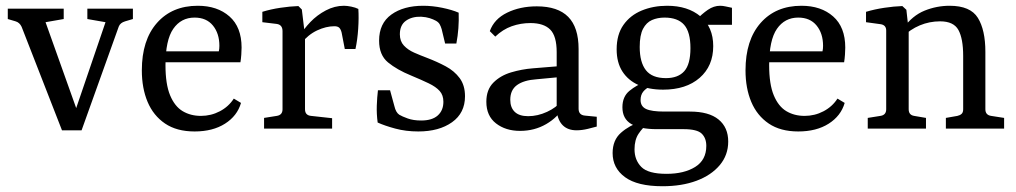

<svg xmlns="http://www.w3.org/2000/svg" viewBox="-20 -446 3523 666"><path d="M346 -369 283 -380V-416H441V-380L414 -372Q397 -367 392 -354L263 6H218ZM247 6H195L55 -353Q48 -368 34 -372L7 -380V-416H201V-380L138 -369L260 -27Z M472 -202Q472 -307 524.5 -366.5Q577 -426 666 -426Q734 -426 776 -389Q818 -352 818 -281Q818 -271 817 -256.5Q816 -242 814 -230H529V-268H739Q740 -273 740.5 -277Q741 -281 741 -287Q741 -330 718.5 -357.5Q696 -385 655 -385Q608 -385 581 -346Q554 -307 554 -220Q554 -154 570 -115.5Q586 -77 613.5 -60.5Q641 -44 677 -44Q712 -44 742.5 -60Q773 -76 791 -104L816 -89Q803 -44 760.5 -17Q718 10 655 10Q593 10 552.5 -17.5Q512 -45 492 -92.5Q472 -140 472 -202Z M1020 -321Q1033 -345 1056.5 -369.5Q1080 -394 1110.5 -410Q1141 -426 1173 -426Q1184 -426 1198.5 -423Q1213 -420 1223 -415Q1225 -385 1222.5 -346.5Q1220 -308 1213 -276H1176L1165 -333Q1162 -345 1156.5 -350Q1151 -355 1140 -355Q1111 -355 1080 -340.5Q1049 -326 1024 -295ZM1038 -322V-67Q1038 -46 1059 -44L1132 -36V0H896V-37L940 -44Q960 -47 960 -67V-338Q960 -360 940 -363L890 -369V-405Q919 -414 952.5 -419Q986 -424 1015 -425L1027 -413Z M1290 -21Q1286 -51 1287 -79.5Q1288 -108 1291 -133H1333L1348 -78Q1353 -56 1365 -48Q1375 -42 1394.5 -35Q1414 -28 1441 -28Q1479 -28 1498.5 -45.5Q1518 -63 1518 -93Q1518 -116 1505 -130.5Q1492 -145 1467 -157Q1442 -169 1406 -184Q1357 -204 1326 -229.5Q1295 -255 1295 -305Q1295 -365 1337.5 -395.5Q1380 -426 1448 -426Q1480 -426 1514 -419Q1548 -412 1571 -402Q1572 -375 1570 -348Q1568 -321 1563 -295H1524L1512 -345Q1509 -355 1505 -362Q1501 -369 1492 -374Q1483 -379 1470.5 -383Q1458 -387 1441 -388Q1409 -389 1388 -374Q1367 -359 1367 -327Q1367 -303 1381 -288Q1395 -273 1416.5 -263.5Q1438 -254 1462 -245Q1496 -232 1526 -216Q1556 -200 1574.5 -175Q1593 -150 1593 -112Q1593 -54 1548 -22Q1503 10 1431 10Q1388 10 1351 0Q1314 -10 1290 -21Z M1784 8Q1734 8 1700.5 -18Q1667 -44 1667 -93Q1667 -135 1691.5 -159.5Q1716 -184 1753 -195Q1790 -206 1828 -209L1926 -217V-179L1841 -171Q1797 -168 1773.5 -151Q1750 -134 1750 -100Q1750 -73 1765.5 -58Q1781 -43 1812 -43Q1845 -43 1877.5 -58Q1910 -73 1927 -95L1936 -76Q1915 -39 1874.5 -15.5Q1834 8 1784 8ZM1679 -338Q1694 -380 1739 -402Q1784 -424 1842 -424Q1915 -424 1951 -387.5Q1987 -351 1987 -276V-69Q1987 -47 2009 -45L2050 -41V-7Q2040 -4 2019 1Q1998 6 1980 6Q1950 6 1932.5 -11Q1915 -28 1911 -61V-265Q1911 -321 1888.5 -343.5Q1866 -366 1820 -366Q1786 -366 1755 -355Q1724 -344 1698 -319Z M2506 45Q2506 92 2476.5 127Q2447 162 2396 181Q2345 200 2278 200Q2191 200 2148 168.5Q2105 137 2105 85Q2105 40 2134 14.5Q2163 -11 2205 -25L2228 -18Q2209 -3 2195 18Q2181 39 2181 72Q2181 109 2204.5 133Q2228 157 2292 157Q2353 157 2391.5 133Q2430 109 2430 60Q2430 33 2414 17.5Q2398 2 2351 2H2258Q2200 2 2169.5 -16Q2139 -34 2139 -74Q2139 -111 2163.5 -131Q2188 -151 2218 -162L2237 -147Q2221 -140 2211.5 -128.5Q2202 -117 2202 -99Q2202 -77 2221 -68Q2240 -59 2284 -59H2373Q2439 -59 2472.5 -31.5Q2506 -4 2506 45ZM2454 -286Q2454 -217 2407 -176Q2360 -135 2280 -135Q2231 -135 2195 -151Q2159 -167 2139 -198Q2119 -229 2119 -275Q2119 -326 2142.5 -359.5Q2166 -393 2206 -409.5Q2246 -426 2294 -426Q2366 -426 2410 -389Q2454 -352 2454 -286ZM2199 -283Q2199 -230 2220.5 -202.5Q2242 -175 2290 -175Q2332 -175 2353.5 -199Q2375 -223 2375 -279Q2375 -335 2353 -360Q2331 -385 2285 -385Q2261 -385 2241.5 -376.5Q2222 -368 2210.5 -346Q2199 -324 2199 -283ZM2414 -360 2394 -376Q2415 -398 2435.5 -412Q2456 -426 2478 -426Q2487 -426 2498 -423.5Q2509 -421 2519 -419V-360Z M2566 -202Q2566 -307 2618.5 -366.5Q2671 -426 2760 -426Q2828 -426 2870 -389Q2912 -352 2912 -281Q2912 -271 2911 -256.5Q2910 -242 2908 -230H2623V-268H2833Q2834 -273 2834.5 -277Q2835 -281 2835 -287Q2835 -330 2812.5 -357.5Q2790 -385 2749 -385Q2702 -385 2675 -346Q2648 -307 2648 -220Q2648 -154 2664 -115.5Q2680 -77 2707.5 -60.5Q2735 -44 2771 -44Q2806 -44 2836.5 -60Q2867 -76 2885 -104L2910 -89Q2897 -44 2854.5 -17Q2812 10 2749 10Q2687 10 2646.5 -17.5Q2606 -45 2586 -92.5Q2566 -140 2566 -202Z M3261 0V-37L3301 -44Q3310 -46 3315.5 -51Q3321 -56 3321 -67V-252Q3321 -312 3304.5 -342Q3288 -372 3241 -372Q3204 -372 3170.5 -358Q3137 -344 3110 -317L3113 -348Q3145 -392 3187 -409Q3229 -426 3274 -426Q3346 -426 3372 -384Q3398 -342 3398 -266V-67Q3398 -47 3418 -44L3463 -37V0ZM2990 0V-37L3034 -44Q3054 -47 3054 -67V-340Q3054 -359 3035 -362L2984 -369V-405Q3014 -414 3047.5 -419Q3081 -424 3110 -425L3124 -412L3132 -340V-67Q3132 -47 3151 -44L3192 -37V0Z"/></svg>

Font: Yrsa
Style: Regular
Weight: 400
Designer: Anna Giedrys (Yrsa+Rasa design), David Brezina (Yrsa art-direction, Rasa art-direction, design)
Foundry: Rosetta Type Foundry
Version: Version 2.004